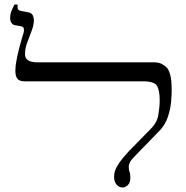

<svg xmlns="http://www.w3.org/2000/svg" viewBox="-20 -820 825 850"><path d="M522 10Q507 10 496 -3Q485 -16 485 -37Q485 -59 496 -79.5Q507 -100 522 -118Q537 -136 548 -148L649 -251Q675 -277 681 -311.5Q687 -346 687 -376Q687 -420 675 -440Q663 -460 613 -460H88Q66 -460 57 -471.5Q48 -483 48 -507Q48 -527 53 -553Q58 -579 64.5 -605Q71 -631 77 -650.5Q83 -670 85 -677Q87 -685 85.5 -693.5Q84 -702 71 -704L44 -709Q36 -711 30.5 -719Q25 -727 25 -740Q25 -760 33.5 -778Q42 -796 44 -800H58V-786Q58 -775 71 -772L103 -766Q120 -763 125 -752.5Q130 -742 130 -731Q130 -710 120.5 -684.5Q111 -659 101 -633Q91 -607 91 -585Q89 -563 103.5 -553.5Q118 -544 147 -544H661Q684 -544 698 -536Q712 -528 719 -520Q726 -513 733 -491Q740 -469 740 -416Q740 -402 737.5 -370Q735 -338 723 -302Q711 -266 684 -239L581 -133Q562 -114 556 -103Q550 -92 550 -82Q550 -67 553.5 -59Q557 -51 557 -32Q557 -12 546.5 -1Q536 10 522 10Z"/></svg>

Font: Frank Ruhl Libre Light
Style: Regular
Weight: 300
Designer: Yanek Iontef
Foundry: Fontef
Version: Version 6.003;gftools[0.9.30]